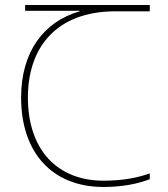

<svg xmlns="http://www.w3.org/2000/svg" viewBox="-20 -734 667 764"><path d="M392 10C471 10 532 -4 576 -21V-44C528 -27 469 -15 392 -15C208 -15 91 -138 91 -346C91 -543 202 -689 440 -689H576V-714H80V-691H297V-689C154 -648 64 -528 64 -346C64 -126 188 10 392 10Z"/></svg>

Font: Noto Sans Georgian Thin
Style: Regular
Weight: 100
Designer: Monotype Design Team, Akaki Razmadze
Foundry: Google LLC
Version: Version 2.005